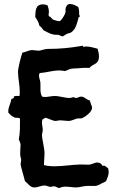

<svg xmlns="http://www.w3.org/2000/svg" viewBox="-20 -956 580 970"><path d="M526 -106C517 -111 513 -120 502 -119L498 -118C492 -130 483 -135 471 -135C457 -135 443 -124 427 -124C413 -124 400 -125 386 -125C343 -124 299 -116 256 -116C238 -116 220 -117 202 -122C202 -142 205 -162 205 -182C205 -207 192 -255 192 -272C192 -281 196 -291 196 -300C196 -312 192 -324 192 -337C192 -343 193 -349 196 -355C203 -353 204 -361 209 -361C218 -361 246 -345 260 -345C268 -345 275 -348 283 -348C298 -348 312 -345 326 -345C345 -345 361 -358 378 -358C382 -358 387 -357 392 -358C409 -364 445 -390 445 -411C445 -424 435 -435 435 -448C419 -450 407 -468 390 -468C380 -468 373 -461 364 -461C358 -461 355 -465 352 -465C345 -465 339 -461 333 -461C306 -461 282 -471 256 -471C240 -471 223 -466 207 -466C202 -466 197 -467 193 -468C180 -487 186 -516 184 -539C183 -551 177 -562 177 -574C177 -579 178 -583 181 -587C214 -589 245 -600 279 -600C289 -600 298 -599 308 -597C325 -602 332 -610 352 -610C377 -610 401 -615 425 -613H432C450 -636 480 -628 480 -672C480 -685 476 -697 473 -710C455 -714 436 -721 417 -721C412 -721 406 -721 402 -719C401 -721 398 -725 396 -725C392 -725 389 -723 386 -723C334 -714 279 -709 227 -709C199 -709 191 -700 173 -700C164 -700 153 -703 143 -703C126 -703 111 -693 93 -690C86 -670 71 -613 71 -593C71 -559 80 -526 80 -492C80 -485 80 -478 78 -471H76C69 -471 56 -473 50 -468C52 -458 43 -459 37 -455C35 -433 21 -415 22 -393V-387C31 -379 38 -368 50 -365C53 -361 58 -361 62 -361C66 -361 81 -362 81 -355C81 -318 82 -288 75 -252C78 -243 83 -235 84 -226C83 -222 82 -178 82 -174C82 -165 87 -157 87 -148C87 -141 84 -134 84 -127C84 -117 103 -56 106 -41C121 -30 132 -9 153 -9C171 -9 189 -19 205 -19C216 -19 225 -12 236 -12C242 -12 246 -15 252 -15C263 -15 270 -6 280 -6C290 -11 300 -13 311 -13C329 -13 348 -9 365 -9C382 -9 402 -17 426 -17C457 -17 464 -12 491 -28C499 -33 509 -35 516 -41C522 -56 529 -70 529 -86C529 -93 528 -99 526 -106ZM383 -874C383 -877 380 -880 380 -883C380 -896 380 -909 375 -921C363 -928 347 -936 333 -936C320 -936 311 -921 311 -910C311 -904 312 -897 310 -891C308 -882 289 -849 280 -849C272 -849 256 -854 248 -857C242 -864 242 -860 236 -870L230 -872C228 -875 226 -877 225 -880C226 -886 227 -891 227 -896C227 -908 224 -919 220 -929C213 -932 206 -934 198 -934C157 -934 160 -900 158 -870C167 -856 176 -844 179 -826C188 -820 194 -812 200 -803C225 -790 242 -779 272 -780H276C284 -776 290 -773 297 -772C304 -776 311 -781 318 -785C324 -788 332 -788 339 -792C365 -810 369 -840 377 -868L383 -872Z"/></svg>

Font: Margarine
Style: Regular
Weight: 400
Designer: Astigmatic (AOETI)
Foundry: Astigmatic (AOETI)
Version: Version 1.000